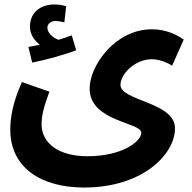

<svg xmlns="http://www.w3.org/2000/svg" viewBox="-20 -608 861 859"><path d="M124 -328C191 -341 270 -364 321 -383L301 -450C283 -443 263 -436 242 -430C219 -438 192 -459 192 -485C192 -501 208 -514 226 -514C242 -514 255 -511 268 -508L276 -580C261 -585 243 -588 223 -588C169 -588 114 -559 114 -488C114 -455 134 -426 158 -408C145 -405 129 -402 107 -398ZM26 -28C26 143 165 231 356 231C619 231 763 82 763 -34C763 -152 519 -156 519 -228C519 -277 584 -343 659 -343C688 -343 722 -332 750 -314L802 -431C768 -455 719 -477 660 -477C494 -477 381 -313 381 -212C381 -63 612 -62 612 -14C612 25 526 91 372 91C237 91 166 29 166 -52C166 -94 178 -135 201 -198L78 -241C34 -143 26 -74 26 -28Z"/></svg>

Font: Noto Sans Arabic UI
Style: Bold
Weight: 700
Designer: Monotype Design Team, Nadine Chahine and Nizar Qandah
Foundry: Monotype Imaging Inc.
Version: Version 2.010